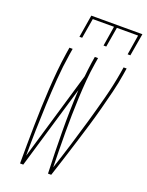

<svg xmlns="http://www.w3.org/2000/svg" viewBox="-174 -1039 858 1123"><g transform="rotate(20 255.5 -477.5)"><path d="M170 -815 193 -955H511L487 -815H470L490 -939H358L337 -815H320L340 -939H208L187 -815ZM97 0Q97 -58 97.5 -116Q98 -174 99 -232Q100 -290 102 -348Q104 -406 107.5 -464.5Q111 -523 116.5 -581.5Q122 -640 131 -698L137 -735H157L151 -698Q138 -617 132 -536.5Q126 -456 122.5 -375.5Q119 -295 117 -215Q115 -135 115 -55L278 -608Q280 -630 283 -653Q286 -676 289 -698L295 -735H315L309 -698Q300 -643 295.5 -588.5Q291 -534 288.5 -479Q286 -424 285 -370Q284 -316 284 -261.5Q284 -207 285 -153Q286 -99 287 -45Q314 -126 339 -207.5Q364 -289 387.5 -370.5Q411 -452 432.5 -534Q454 -616 468 -698L474 -735H493L487 -698Q478 -640 463.5 -581.5Q449 -523 433.5 -464.5Q418 -406 400.5 -348Q383 -290 365 -232Q347 -174 328.5 -116Q310 -58 291 0H271Q266 -129 265 -259Q264 -389 271 -520L117 0Z"/></g></svg>

Font: Iosevka SS04 Thin
Style: Italic
Weight: 100
Italic angle: -9°
Monospace: yes
Designer: Belleve Invis
Foundry: Belleve Invis
Version: Version 19.0.0; ttfautohint (v1.8.4)